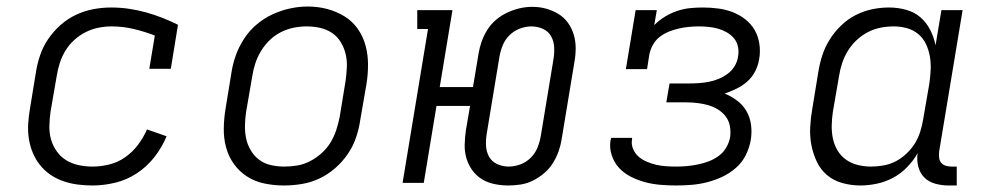

<svg xmlns="http://www.w3.org/2000/svg" viewBox="-20 -561 3040 589"><path d="M264 8Q240 8 217.5 5Q195 2 173.5 -5.5Q152 -13 134 -25.5Q116 -38 102.5 -55Q89 -72 80.5 -92.5Q72 -113 68.5 -135.5Q65 -158 66.5 -181.5Q68 -205 72 -228L90 -338Q94 -365 103 -391.5Q112 -418 128 -441.5Q144 -465 166 -484.5Q188 -504 214 -516Q240 -528 267 -533Q294 -538 321 -538Q349 -538 376 -534Q403 -530 428 -523Q453 -516 477.5 -506.5Q502 -497 526 -485L504 -350H438L455 -452Q424 -464 390.5 -472Q357 -480 322 -480Q322 -480 322 -480Q322 -480 322 -480Q302 -480 282 -476Q262 -472 243 -462.5Q224 -453 208 -438.5Q192 -424 181 -406Q170 -388 163.5 -368Q157 -348 154 -328L135 -218Q132 -197 131.5 -175Q131 -153 136.5 -133.5Q142 -114 154 -97Q166 -80 183 -69.5Q200 -59 221 -54.5Q242 -50 264 -50Q289 -50 315.5 -56.5Q342 -63 364.5 -79Q387 -95 403.5 -117Q420 -139 431 -164L491 -143Q477 -109 454 -79.5Q431 -50 400 -29.5Q369 -9 333.5 -0.5Q298 8 264 8Z M851 8Q821 8 791.5 2Q762 -4 738 -19.5Q714 -35 697.5 -58Q681 -81 673.5 -109Q666 -137 666.5 -167.5Q667 -198 672 -228L690 -338Q694 -365 703.5 -391.5Q713 -418 729 -442.5Q745 -467 767.5 -486Q790 -505 816 -517Q842 -529 869.5 -535Q897 -541 924 -541Q955 -541 983.5 -533.5Q1012 -526 1036.5 -511Q1061 -496 1077.5 -472.5Q1094 -449 1101.5 -421Q1109 -393 1109 -362.5Q1109 -332 1104 -302L1085 -192Q1081 -165 1072 -138.5Q1063 -112 1046.5 -88Q1030 -64 1007.5 -44.5Q985 -25 959 -13Q933 -1 905.5 3.5Q878 8 851 8ZM852 -50Q873 -50 893 -53.5Q913 -57 932 -67Q951 -77 967 -91.5Q983 -106 994 -124Q1005 -142 1011.5 -162Q1018 -182 1022 -202L1040 -312Q1043 -333 1044 -354Q1045 -375 1040.5 -394.5Q1036 -414 1025.5 -431.5Q1015 -449 998.5 -460Q982 -471 962 -475.5Q942 -480 921 -480Q901 -480 881 -476Q861 -472 842 -462.5Q823 -453 807.5 -438Q792 -423 781 -405Q770 -387 763.5 -367.5Q757 -348 754 -328L735 -218Q732 -198 731.5 -177Q731 -156 735 -136.5Q739 -117 749.5 -99.5Q760 -82 775.5 -70.5Q791 -59 811 -54.5Q831 -50 852 -50Z M1539 8Q1517 8 1496 3.5Q1475 -1 1458 -11.5Q1441 -22 1429 -38.5Q1417 -55 1411 -75Q1405 -95 1405.5 -116.5Q1406 -138 1409 -160L1422 -236H1319L1280 0H1215L1293 -472H1260V-530H1368L1329 -294H1431L1448 -396Q1451 -415 1457.5 -433.5Q1464 -452 1475 -469.5Q1486 -487 1502 -500.5Q1518 -514 1536.5 -522.5Q1555 -531 1574 -535.5Q1593 -540 1613 -540Q1635 -540 1655 -534.5Q1675 -529 1692.5 -518.5Q1710 -508 1722 -491.5Q1734 -475 1740 -455Q1746 -435 1746 -413.5Q1746 -392 1742 -370L1703 -134Q1700 -115 1693.5 -96.5Q1687 -78 1676 -60.5Q1665 -43 1649 -29.5Q1633 -16 1615 -7Q1597 2 1577.5 5Q1558 8 1539 8ZM1540 -50Q1558 -50 1576 -56.5Q1594 -63 1608 -77Q1622 -91 1629 -108.5Q1636 -126 1639 -144L1678 -380Q1681 -398 1680 -416.5Q1679 -435 1670.5 -450Q1662 -465 1645.5 -472.5Q1629 -480 1610 -480Q1592 -480 1574 -473Q1556 -466 1542.5 -452.5Q1529 -439 1522 -421.5Q1515 -404 1512 -386L1473 -150Q1470 -132 1471 -113.5Q1472 -95 1480.5 -80Q1489 -65 1505.5 -57.5Q1522 -50 1540 -50Z M2055 8Q2031 8 2006.5 6Q1982 4 1959.5 -2Q1937 -8 1916 -18.5Q1895 -29 1879.5 -45.5Q1864 -62 1856.5 -85Q1849 -108 1853 -131Q1854 -133 1854 -134.5Q1854 -136 1855 -138H1919Q1919 -137 1919 -136Q1919 -135 1919 -134Q1916 -119 1922 -104.5Q1928 -90 1939 -80.5Q1950 -71 1964 -65Q1978 -59 1993 -55.5Q2008 -52 2023.5 -51Q2039 -50 2055 -50Q2071 -50 2087.5 -51.5Q2104 -53 2121 -56.5Q2138 -60 2154 -66Q2170 -72 2184.5 -82.5Q2199 -93 2208 -108.5Q2217 -124 2220 -141Q2222 -158 2219 -174.5Q2216 -191 2206 -204Q2196 -217 2182 -225.5Q2168 -234 2152 -238.5Q2136 -243 2119 -245Q2102 -247 2085 -247H2024L2034 -305H2094Q2109 -305 2124 -306Q2139 -307 2154.5 -310Q2170 -313 2184.5 -319Q2199 -325 2212 -334.5Q2225 -344 2233.5 -358Q2242 -372 2244 -387Q2247 -402 2244 -417Q2241 -432 2232 -443Q2223 -454 2210 -461.5Q2197 -469 2183 -473Q2169 -477 2153.5 -478.5Q2138 -480 2123 -480Q2108 -480 2093 -478.5Q2078 -477 2062.5 -473.5Q2047 -470 2032 -464Q2017 -458 2004 -448Q1991 -438 1983 -423.5Q1975 -409 1972 -394L1965 -349H1900L1930 -530H1995L1987 -484Q2002 -499 2020 -510Q2038 -521 2057.5 -527.5Q2077 -534 2096.5 -536Q2116 -538 2136 -538Q2159 -538 2182.5 -535Q2206 -532 2227 -524Q2248 -516 2266 -502Q2284 -488 2295 -469Q2306 -450 2309.5 -426.5Q2313 -403 2309 -380Q2306 -361 2297 -343Q2288 -325 2273 -311.5Q2258 -298 2239.5 -289Q2221 -280 2203 -274Q2223 -266 2241 -252.5Q2259 -239 2270 -220Q2281 -201 2284 -177.5Q2287 -154 2283 -131Q2279 -108 2268 -85.5Q2257 -63 2237.5 -46Q2218 -29 2195.5 -18.5Q2173 -8 2149.5 -2Q2126 4 2102 6Q2078 8 2055 8Z M2619 8Q2591 8 2564 0.5Q2537 -7 2517 -24Q2497 -41 2485.5 -65.5Q2474 -90 2469 -116.5Q2464 -143 2465.5 -171.5Q2467 -200 2472 -228L2490 -338Q2494 -364 2502 -389.5Q2510 -415 2524.5 -438.5Q2539 -462 2559.5 -482Q2580 -502 2604.5 -514.5Q2629 -527 2655 -532.5Q2681 -538 2707 -538Q2734 -538 2759.5 -531Q2785 -524 2803.5 -508Q2822 -492 2833.5 -469.5Q2845 -447 2850 -422L2868 -530H2933L2861 -96Q2860 -86 2861 -77Q2862 -68 2867.5 -61.5Q2873 -55 2881.5 -52.5Q2890 -50 2899 -50H2915V8H2890Q2869 8 2849 2.5Q2829 -3 2815.5 -16.5Q2802 -30 2797 -50Q2792 -70 2795 -91Q2782 -68 2762.5 -48Q2743 -28 2719.5 -15.5Q2696 -3 2670 2.5Q2644 8 2619 8ZM2652 -50Q2671 -50 2690.5 -53.5Q2710 -57 2727.5 -66Q2745 -75 2760.5 -89.5Q2776 -104 2786.5 -121Q2797 -138 2803 -157Q2809 -176 2812 -195L2831 -305Q2834 -326 2835 -347Q2836 -368 2832.5 -388Q2829 -408 2820.5 -426Q2812 -444 2797 -456.5Q2782 -469 2762.5 -474.5Q2743 -480 2722 -480Q2701 -480 2681 -476Q2661 -472 2642.5 -462.5Q2624 -453 2608 -438Q2592 -423 2581 -405Q2570 -387 2563.5 -367.5Q2557 -348 2554 -328L2535 -218Q2532 -198 2531.5 -177Q2531 -156 2535 -136.5Q2539 -117 2549 -100Q2559 -83 2575 -71.5Q2591 -60 2611 -55Q2631 -50 2652 -50Z"/></svg>

Font: Iosevka Curly Slab LtEx
Style: Italic
Weight: 300
Width: 7
Italic angle: -9°
Monospace: yes
Designer: Belleve Invis
Foundry: Belleve Invis
Version: Version 11.1.0; ttfautohint (v1.8.3)